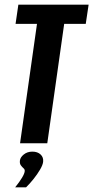

<svg xmlns="http://www.w3.org/2000/svg" viewBox="-20 -611 398 819"><path d="M65.6 0 137.8 -509.3H46.4L58.3 -591H358L345.8 -509.3H253.8L181.7 0ZM44.6 188.2Q63.3 164.9 74 147Q84.8 129.1 85.5 118.7Q86.1 111.6 80.2 106.6Q74.3 101.5 68.9 94.1Q63.5 86.7 64.9 74.3Q66.3 60.1 81.3 48Q96.4 35.8 118 35.8Q140.3 35.8 153.2 48Q166 60.1 164 79Q162.6 92.5 150.8 112.6Q139 132.7 122.9 152.8Q106.8 172.9 91 188.2Z"/></svg>

Font: Alumni Sans SC Thin
Style: Italic
Weight: 100
Italic angle: -8°
Designer: Robert E. Leuschke
Foundry: Robert E. Leuschke
Version: Version 1.016